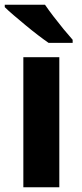

<svg xmlns="http://www.w3.org/2000/svg" viewBox="-24 -786 343 806"><path d="M225 0H74V-546H225ZM165 -766Q180 -744 201 -716.5Q222 -689 243 -663.5Q264 -638 281 -619V-606H180Q161 -619 135.5 -638.5Q110 -658 83.5 -680Q57 -702 33.5 -722Q10 -742 -4 -756V-766Z"/></svg>

Font: Noto Sans Khmer UI
Style: Bold
Weight: 700
Designer: Danh Hong and the Monotype Design Team
Foundry: Monotype Imaging Inc.
Version: Version 2.002; ttfautohint (v1.8.4.7-5d5b)